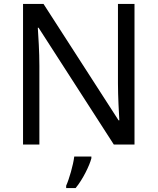

<svg xmlns="http://www.w3.org/2000/svg" viewBox="-20 -734 800 975"><path d="M663 0V-714H579V-311C579 -246 584 -155 586 -123H582L201 -714H97V0H180V-399C180 -472 175 -546 172 -593H176L558 0ZM444 70V61H357C352 104 331 176 316 209V221H364C400 178 435 106 444 70Z"/></svg>

Font: Noto Sans Inscriptional Parthian
Style: Regular
Weight: 400
Designer: Monotype Design Team
Foundry: Monotype Imaging Inc.
Version: Version 2.003